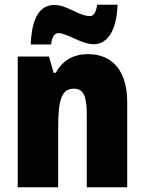

<svg xmlns="http://www.w3.org/2000/svg" viewBox="-20 -792 611 812"><path d="M110 -604H196C200 -642 215 -652 226 -652C264 -652 323 -605 377 -605C432 -605 474 -660 477 -772H391C386 -738 376 -724 360 -724C314 -724 264 -771 210 -771C132 -771 113 -684 110 -604ZM353 -563C289 -563 244 -536 216 -484H207L187 -553H55V0H226V-250C226 -370 240 -417 293 -417C336 -417 347 -379 347 -306V0H518V-360C518 -493 455 -563 353 -563Z"/></svg>

Font: Noto Sans Georgian Condensed Black
Style: Regular
Weight: 900
Width: 3
Designer: Monotype Design Team, Akaki Razmadze
Foundry: Google LLC
Version: Version 2.005